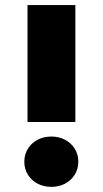

<svg xmlns="http://www.w3.org/2000/svg" viewBox="-20 -727 406 760"><path d="M88.9 -244.1V-707H278.3V-244.1ZM76.2 -86.9Q76.2 -115.2 90.1 -137.9Q104 -160.6 128.4 -173.6Q152.8 -186.5 183.6 -186.5Q213.4 -186.5 237.8 -173.6Q262.2 -160.6 276.1 -137.9Q290 -115.2 290 -86.9Q290 -58.6 276.1 -35.9Q262.2 -13.2 237.8 -0.2Q213.4 12.7 183.6 12.7Q152.8 12.7 128.4 -0.2Q104 -13.2 90.1 -35.9Q76.2 -58.6 76.2 -86.9Z"/></svg>

Font: Wanted Sans Black
Style: Regular
Weight: 900
Designer: Original Design by Kil Hyung-jin and Kang Hanbin, Wanted Lab, Inc; Hangeul from Source Han Sans by Jang Soo-young and Ka
Foundry: Wanted Lab, Inc.
Version: Version 1.003